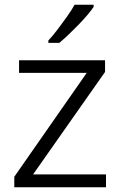

<svg xmlns="http://www.w3.org/2000/svg" viewBox="-20 -786 505 806"><path d="M425 0H40V-44L344 -480H60V-533H421V-484L119 -54H425ZM373 -757Q363 -742 346 -722Q329 -702 308.5 -681Q288 -660 267.5 -640.5Q247 -621 229 -606H183V-616Q201 -635 221.5 -662Q242 -689 261.5 -716.5Q281 -744 293 -766H373Z"/></svg>

Font: Noto Sans Oriya Light
Style: Regular
Weight: 300
Version: Version 2.003